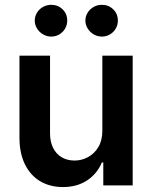

<svg xmlns="http://www.w3.org/2000/svg" viewBox="-20 -758 622 785"><path d="M398.4 -530.3H522.5V0H402.3V-93.8H396.5Q377.4 -47.9 336.2 -20.5Q294.9 6.8 237.3 6.8Q185.1 6.8 145 -16.6Q105 -40 82.5 -85Q60.1 -129.9 59.6 -192.4V-530.3H184.6V-211.9Q184.6 -178.7 197 -153.6Q209.5 -128.4 232.2 -115Q254.9 -101.6 285.2 -101.6Q313.5 -101.6 339.6 -115.5Q365.7 -129.4 382.1 -156.7Q398.4 -184.1 398.4 -222.7ZM122.1 -673.8Q122.1 -691.4 131.3 -706.3Q140.6 -721.2 156 -729.7Q171.4 -738.3 189.5 -738.3Q217.3 -738.3 236.1 -719.7Q254.9 -701.2 254.9 -673.8Q254.9 -656.2 246.3 -641.4Q237.8 -626.5 222.7 -617.4Q207.5 -608.4 189.5 -608.4Q171.9 -608.4 156.2 -617.4Q140.6 -626.5 131.3 -641.6Q122.1 -656.7 122.1 -673.8ZM329.1 -673.8Q329.1 -691.4 338.4 -706.3Q347.7 -721.2 363 -729.7Q378.4 -738.3 396.5 -738.3Q424.3 -738.3 443.1 -719.7Q461.9 -701.2 461.9 -673.8Q461.9 -656.2 453.4 -641.4Q444.8 -626.5 429.7 -617.4Q414.6 -608.4 396.5 -608.4Q378.9 -608.4 363.3 -617.4Q347.7 -626.5 338.4 -641.6Q329.1 -656.7 329.1 -673.8Z"/></svg>

Font: Pretendard GOV SemiBold
Style: Regular
Weight: 600
Designer: Base glyphs from Inter by Rasmus Andersson; Hangeul glyphs from Noto Sans CJK(Source Han Sans) by Jang Soo-young and Kan
Foundry: Kil Hyung-jin
Version: Version 1.309